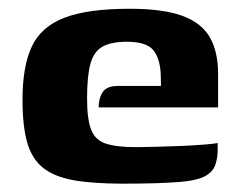

<svg xmlns="http://www.w3.org/2000/svg" viewBox="-20 -422 554 447"><path d="M265.8 5.6Q196.3 5.6 151 -2.5Q105.7 -10.7 79.7 -31.8Q53.8 -52.9 43.1 -91Q32.4 -129.1 32.4 -189.7Q32.4 -267.6 54.1 -313.8Q75.8 -360 130.2 -380.8Q184.6 -401.6 282 -401.6Q358.3 -401.6 403.3 -385.6Q448.3 -369.6 468.1 -335.9Q487.8 -302.1 487.8 -249.3V-171.9H209.7Q209.7 -193.4 219.2 -207.7Q228.7 -221.9 254.6 -221.9H354.7L354.4 -243.2Q353.7 -284.2 337.5 -304.5Q321.3 -324.8 275.8 -324.8Q238.6 -324.8 218.5 -313.3Q198.3 -301.9 190.5 -273.4Q182.7 -245 182.7 -192.4Q182.7 -144.3 192.2 -120Q201.7 -95.7 226.6 -87.6Q251.6 -79.4 298.2 -79.4Q315.4 -79.4 344.3 -80.3Q373.2 -81.1 403.8 -82.3Q434.5 -83.6 457.8 -85.6Q481.2 -87.5 486.7 -89.1V-70.7Q486.7 -56.8 482.3 -41.2Q477.8 -25.5 464.7 -16.4Q446.5 -2.4 398.3 1.6Q350.1 5.6 265.8 5.6Z"/></svg>

Font: Genos Thin
Style: Regular
Weight: 100
Designer: Robert E. Leuschke
Foundry: Robert E. Leuschke
Version: Version 1.010